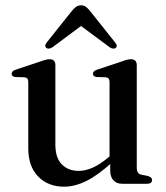

<svg xmlns="http://www.w3.org/2000/svg" viewBox="-20 -692 626 723"><path d="M395 -50V-88L392.5 -91V-382Q392.5 -391.5 389.2 -395.8Q386 -400 378.5 -401L343.5 -402Q336.5 -403 333.2 -406.2Q330 -409.5 330 -414Q330 -419.5 333.8 -423.2Q337.5 -427 346.5 -430L437 -460Q450 -465 458.2 -467Q466.5 -469 473.5 -469Q484 -469 489.5 -463.2Q495 -457.5 495 -447V-60.5Q495 -48.5 499.5 -42.2Q504 -36 513 -34L537.5 -29Q545.5 -26.5 549 -23Q552.5 -19.5 552.5 -14Q552.5 -7.5 548 -3.8Q543.5 0 533.5 0H439.5Q419 0 407 -13.2Q395 -26.5 395 -50ZM86.5 -133V-382Q86.5 -391.5 83.2 -395.8Q80 -400 72 -401L37.5 -402Q30 -403 27 -406.2Q24 -409.5 24 -414Q24 -419.5 27.5 -423.2Q31 -427 40.5 -430L130.5 -460Q144.5 -465 152.8 -467Q161 -469 166.5 -469Q178 -469 183.2 -463.2Q188.5 -457.5 188.5 -447V-148Q188.5 -97.5 212.8 -73Q237 -48.5 277 -48.5Q302 -48.5 329.8 -61Q357.5 -73.5 389 -100L409.5 -118L426 -101.5L405 -83Q347.5 -31 304.2 -10Q261 11 221.5 11Q161 11 123.8 -27.2Q86.5 -65.5 86.5 -133ZM305 -609H265L393 -514Q399.5 -509.5 405.8 -509Q412 -508.5 416 -511.5Q419.5 -514.5 419.5 -519.8Q419.5 -525 414 -531.5L317.5 -652.5Q309.5 -662 302.5 -667Q295.5 -672 285.5 -672Q275 -672 267.5 -667Q260 -662 252 -652.5L155.5 -531.5Q150.5 -525 150.5 -519.8Q150.5 -514.5 154 -511.5Q158.5 -508.5 164.5 -509Q170.5 -509.5 177.5 -514Z"/></svg>

Font: Fraunces 48pt
Style: Regular
Weight: 400
Version: Version 1.000;[b76b70a41]